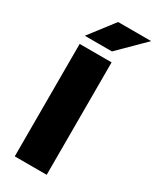

<svg xmlns="http://www.w3.org/2000/svg" viewBox="-211 -886 770 945"><g transform="rotate(30 174.0 -413.5)"><path d="M233.5 -639V0H52V-639ZM55 -688 162 -827H348.5V-825.5L208 -686.5H55Z"/></g></svg>

Font: Anek Devanagari ExtraBold
Style: Regular
Weight: 800
Designer: Kailash Malviya (Devanagari) & Yesha Goshar (Latin)
Foundry: Ek Type
Version: Version 1.003